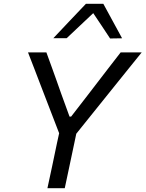

<svg xmlns="http://www.w3.org/2000/svg" viewBox="-20 -988 764 1008"><path d="M229 0Q241.5 -59 253.5 -114Q265 -169 279 -236L290.5 -288.5L192.5 -543Q176 -585 161.5 -624Q146.5 -662.5 127 -713H223.5Q241 -665 253.5 -630.5Q265.5 -596 277 -565Q288 -534 301 -497L345 -376H353.5L444 -493Q474 -532 498.5 -564Q523 -596 550 -631Q577 -665.5 613.5 -713H724Q689.5 -670.5 655 -627.5Q620 -584 587 -543L380.5 -286L370 -236Q356 -169 344.2 -114Q332.5 -59 320 0ZM558 -786Q536.5 -819 514.2 -852.2Q492 -885.5 469.5 -919Q434 -885.5 399.5 -853Q365 -820.5 330 -787.5H260Q303.5 -833.5 345.5 -878Q387.5 -922 431 -968H522.5Q547 -922.5 572 -877Q597 -831.5 621 -787Z"/></svg>

Font: Heraclito
Style: Italic
Weight: 400
Italic angle: -12°
Designer: Kostas Bartsokas (font) & Cristiano Sobral (main changes)
Foundry: Kostas Bartsokas (font) & Cristiano Sobral (main changes)
Version: Version 1.00;July 8, 2020;FontCreator 13.0.0.2655 64-bit